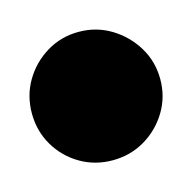

<svg xmlns="http://www.w3.org/2000/svg" viewBox="-112 -363 325 325"><g transform="rotate(-15 50.5 -200.5)"><path d="M-62 -200Q-62 -169 -47 -143.5Q-32 -118 -6.5 -103Q19 -88 50 -88Q81 -88 106.5 -103Q132 -118 147.5 -143.5Q163 -169 163 -200Q163 -231 147.5 -256.5Q132 -282 106.5 -297.5Q81 -313 50 -313Q19 -313 -6.5 -297.5Q-32 -282 -47 -256.5Q-62 -231 -62 -200Z"/></g></svg>

Font: Linefont Black
Style: Regular
Weight: 900
Monospace: yes
Version: Version 3.002;gftools[0.9.33]